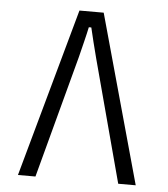

<svg xmlns="http://www.w3.org/2000/svg" viewBox="-50 -719 671 765"><g transform="rotate(5 285.5 -337.0)"><path d="M237 -674 50 0H120L251 -490C262 -535 273 -577 280 -611H290C298 -576 308 -536 320 -490L451 0H521L334 -674Z"/></g></svg>

Font: Noto Kufi Arabic Light
Style: Regular
Weight: 300
Designer: Monotype Design Team, David Williams, Khaled Hosny
Foundry: Google LLC
Version: Version 2.109